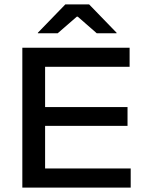

<svg xmlns="http://www.w3.org/2000/svg" viewBox="-20 -857 672 877"><path d="M82 0V-639H186V0ZM99.5 0V-87.5H577V0ZM139 -282V-368H562.5V-282ZM99 -552V-639H572V-552ZM278.5 -837H387L512.5 -707.5V-705H422L335 -781H331L243.5 -705H153V-707.5Z"/></svg>

Font: Anek Gurmukhi Medium SemiExpanded
Style: Regular
Weight: 500
Width: 6
Version: Version 1.003